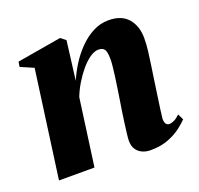

<svg xmlns="http://www.w3.org/2000/svg" viewBox="-100 -635 783 755"><g transform="rotate(-20 291.5 -257.5)"><path d="M224 -345.5Q237 -376.5 256.8 -408Q276.5 -439.5 302.8 -466.2Q329 -493 359.8 -509.2Q390.5 -525.5 426 -525.5Q480 -525.5 507.2 -493.8Q534.5 -462 534.5 -412Q534.5 -386.5 531.2 -358.8Q528 -331 523.5 -302Q519 -273 515 -244.5Q511.5 -218.5 507 -189Q502.5 -159.5 499 -133Q495.5 -106.5 493.5 -89.5Q493.5 -72 499.2 -66Q505 -60 512 -60Q520.5 -60 532 -65.2Q543.5 -70.5 557 -83.5L569 -59Q557.5 -46.5 536 -30Q514.5 -13.5 482.8 -1Q451 11.5 407.5 11.5Q389 11.5 373.5 4.5Q358 -2.5 348.8 -16.5Q339.5 -30.5 339.5 -52.5Q339.5 -62 341.8 -81Q344 -100 347.2 -124Q350.5 -148 354.2 -173Q358 -198 361.5 -219Q365 -243.5 368.8 -267Q372.5 -290.5 375.2 -311.8Q378 -333 379.8 -350.5Q381.5 -368 381.5 -379.5Q381.5 -397 378.8 -408.5Q376 -420 369 -425.2Q362 -430.5 349 -430.5Q332.5 -430.5 313.2 -417.2Q294 -404 275.5 -382Q257 -360 241 -333.5Q225 -307 215 -280.5L176.5 0H28L89.5 -449L35 -472.5L38.5 -493.5L223.5 -525L244.5 -508.5Z"/></g></svg>

Font: Merriweather 120pt ExtraBold
Style: Italic
Weight: 800
Italic angle: -7.8°
Version: Version 2.101